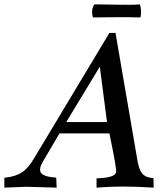

<svg xmlns="http://www.w3.org/2000/svg" viewBox="-76 -861 737 881"><path d="M47 -4 -56 0V-46H-50Q-26 -49 -7.5 -55Q11 -61 26.5 -71.5Q42 -82 55.5 -98.5Q69 -115 83 -139L426 -710H454L555 -123Q558 -106 562.5 -92Q567 -78 574.5 -67.5Q582 -57 595 -51Q608 -45 628 -44L629 0Q551 -5 489 -5Q427 -5 367 0V-43H371Q451 -45 457 -71Q460 -85 426 -249H197L117 -113Q110 -99 109 -92Q104 -71 120.5 -60Q137 -49 182 -46L184 0ZM382 -555 228 -301H415ZM357 -841Q375 -841 403 -840.5Q431 -840 461 -839.5Q491 -839 519 -839Q547 -839 565 -841Q570 -832 571 -812.5Q572 -793 568 -781Q548 -782 519.5 -782Q491 -782 460 -782Q429 -782 400 -781.5Q371 -781 351 -781Q347 -787 346.5 -805.5Q346 -824 357 -841Z"/></svg>

Font: Lusitana
Style: Italic
Weight: 400
Italic angle: -12°
Designer: Ana Paula Megda
Foundry: Ana Paula Megda
Version: Version 1.000; ttfautohint (v1.1) -l 8 -r 50 -G 200 -x 14 -D